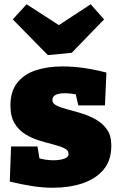

<svg xmlns="http://www.w3.org/2000/svg" viewBox="-20 -867 559 902"><path d="M226 -397Q226 -381 246 -371Q266 -361 297.5 -353Q329 -345 364.5 -334Q400 -323 431.5 -305Q463 -287 483 -258Q503 -229 503 -183Q503 -113 466 -69.5Q429 -26 367 -5.5Q305 15 228 15Q181 15 130 7Q79 -1 26 -14L32 -179H156L169 -100L154 -127Q171 -120 193 -117Q215 -114 231 -114Q249 -114 265.5 -117Q282 -120 292 -126.5Q302 -133 302 -144Q302 -161 282.5 -170.5Q263 -180 231.5 -188Q200 -196 165.5 -206.5Q131 -217 99.5 -236Q68 -255 48.5 -287.5Q29 -320 29 -371Q29 -437 60.5 -477.5Q92 -518 147.5 -536.5Q203 -555 273 -555Q323 -555 374.5 -547.5Q426 -540 480 -526L473 -372H348L330 -449L356 -420Q314 -429 284 -429Q258 -429 242 -421.5Q226 -414 226 -397ZM406 -847 469 -776 317 -619 205 -608 40 -776 105 -847 329 -702 188 -704Z"/></svg>

Font: Bitter Thin Black
Style: Regular
Weight: 900
Version: Version 3.020